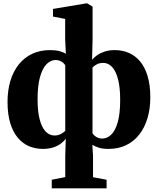

<svg xmlns="http://www.w3.org/2000/svg" viewBox="-20 -838 900 1096"><path d="M275.5 237V188L352.5 173V50.5L355.5 -46.5Q344.5 -31 326.2 -17.5Q308 -4 282.8 4Q257.5 12 224.5 12Q182 12 145.5 -3.5Q109 -19 81.5 -51.8Q54 -84.5 38.5 -135.2Q23 -186 23 -256.5Q23 -322 39.2 -376.2Q55.5 -430.5 87 -470Q118.5 -509.5 163.8 -530.8Q209 -552 266 -552Q297 -552 320 -546Q343 -540 356 -530.5L352 -612.5V-730L282.5 -743.5V-787L470.5 -818.5H478.5L508.5 -800V-612.5L505.5 -497Q517.5 -511 535.5 -523.5Q553.5 -536 578.5 -544Q603.5 -552 636 -552Q678.5 -552 715.2 -536.2Q752 -520.5 779.5 -487.8Q807 -455 822.5 -403.8Q838 -352.5 838 -282Q838 -217 821.8 -163Q805.5 -109 774.8 -69.8Q744 -30.5 699.8 -9.2Q655.5 12 599.5 12Q564.5 12 542.5 4.5Q520.5 -3 507 -11.5L511 50.5V173.5L588.5 188V237ZM291.5 -64.5Q311.5 -64.5 327.5 -73Q343.5 -81.5 352.5 -91V-465Q348.5 -472.5 340.8 -479.2Q333 -486 322.2 -490.8Q311.5 -495.5 298 -495.5Q269 -495.5 245.5 -471.5Q222 -447.5 208.2 -397.8Q194.5 -348 194.5 -270.5Q194.5 -202 206.5 -156.2Q218.5 -110.5 240.2 -87.5Q262 -64.5 291.5 -64.5ZM563 -47Q592 -47 615.5 -70Q639 -93 652.5 -141.8Q666 -190.5 666 -268Q666 -339 653.8 -385.8Q641.5 -432.5 619.8 -455.8Q598 -479 569 -479Q549 -479 533.5 -471.2Q518 -463.5 508 -452.5V-77.5Q512 -70.5 519.8 -63.5Q527.5 -56.5 538.5 -51.8Q549.5 -47 563 -47Z"/></svg>

Font: Merriweather 60pt Black
Style: Regular
Weight: 900
Version: Version 2.100